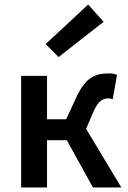

<svg xmlns="http://www.w3.org/2000/svg" viewBox="-20 -825 562 845"><path d="M73 -491V0H187V-208H274L389 0H514L359 -258L392 -335C414 -384 434 -392 459 -392C466 -392 470 -390 476 -388L495 -495C485 -500 473 -502 461 -502C398 -502 357 -484 317 -399L271 -300H187V-491ZM238 -574 436 -729 368 -805 181 -631Z"/></svg>

Font: DAIFUKU Sans Semibold
Style: Regular
Weight: 600
Designer: Original font ‘Source Sans 3’ : Paul D. Hunt
Foundry: Daifuku
Version: Version 1.000